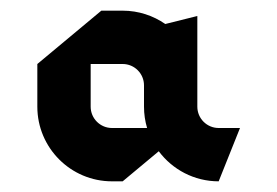

<svg xmlns="http://www.w3.org/2000/svg" viewBox="-20 -690 520 360"><path d="M150 -570H210C232.1 -570 250 -552.1 250 -530V-490C250 -476.1 252 -462.7 255.8 -450H190C167.9 -450 150 -467.9 150 -490ZM170 -670 50 -570V-490C50 -412.7 112.7 -350 190 -350H210L277.7 -406.4C303.2 -372.2 344 -350 390 -350L430 -450H390C367.9 -450 350 -467.9 350 -490V-660L289.9 -645C267.2 -660.7 239.7 -670 210 -670Z"/></svg>

Font: Abibas
Style: Medium
Weight: 500
Version: Version 0.3